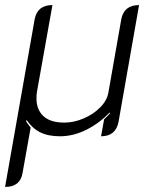

<svg xmlns="http://www.w3.org/2000/svg" viewBox="-25 -529 601 758"><path d="M112 -454Q123 -509 182 -509L121 -167Q119 -158 119 -140Q119 -96 146.5 -70.5Q174 -45 229 -45Q267 -45 305.5 -61.5Q344 -78 371 -105.5Q398 -133 403 -164L454 -454Q465 -509 524 -509L443 -48Q432 9 374 9L386 -58Q399 -70 409 -81L408 -85Q368 -43 316.5 -17Q265 9 212 9Q165 9 134 -6.5Q103 -22 81 -54L77 -52Q82 -43 96 -25L64 154Q55 209 -5 209Z"/></svg>

Font: K2D ExtraLight
Style: Italic
Weight: 275
Italic angle: -10°
Designer: Katatrad Aksorn Co.,Ltd.
Foundry: Cadson Demak Co.,Ltd.
Version: Version 1.000; ttfautohint (v1.6)